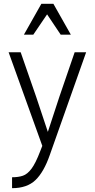

<svg xmlns="http://www.w3.org/2000/svg" viewBox="-20 -760 495 1003"><path d="M240 50Q209 139 165 181Q121 223 43 223V166Q76 166 99.5 158Q123 150 144.5 121.5Q166 93 190 30L201 2L25 -487H88L169 -254L230 -71L290 -254L370 -487H430ZM297 -579 226 -685 154 -579H105L196 -740H259L350 -579Z"/></svg>

Font: Inria Sans Light
Style: Regular
Weight: 300
Designer: Black Foundry Team
Foundry: Black Foundry
Version: Version 1.2; ttfautohint (v1.8.3)